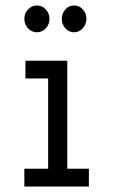

<svg xmlns="http://www.w3.org/2000/svg" viewBox="-20 -682 415 702"><path d="M69 0V-65H156V-395H73V-460H226V-65H305V0ZM115 -564Q96 -564 82.5 -578.5Q69 -593 69 -613Q69 -633 82.5 -647.5Q96 -662 115 -662Q134 -662 147.5 -647.5Q161 -633 161 -613Q161 -593 147.5 -578.5Q134 -564 115 -564ZM251 -564Q232 -564 219 -578.5Q206 -593 206 -613Q206 -633 219 -647.5Q232 -662 251 -662Q270 -662 283 -647.5Q296 -633 296 -613Q296 -593 282.5 -578.5Q269 -564 251 -564Z"/></svg>

Font: Inconsolata Condensed Medium
Style: Regular
Weight: 500
Width: 3
Monospace: yes
Designer: Raph Levien, Cyreal, Brenton Simpson
Foundry: Raph Levien, Cyreal, Google
Version: Version 3.100; ttfautohint (v1.8.4.7-5d5b)